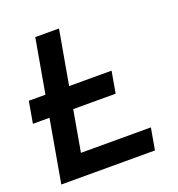

<svg xmlns="http://www.w3.org/2000/svg" viewBox="-126 -798 839 903"><g transform="rotate(-20 293.0 -346.5)"><path d="M0 -314 19 -422.4H102.1L149.9 -693.4H268.6L220.7 -422.4H433.1L414.1 -314H201.7L165.5 -108.4H515.6L496.6 0H27.8L46.9 -108.4L83 -314Z"/></g></svg>

Font: Cascadia Code PL SemiBold
Style: Italic
Weight: 600
Italic angle: -10°
Monospace: yes
Designer: Aaron Bell
Foundry: Saja Typeworks
Version: Version 2404.023; ttfautohint (v1.8.4)